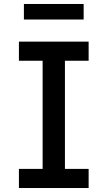

<svg xmlns="http://www.w3.org/2000/svg" viewBox="-20 -944 540 964"><path d="M75 0V-96H194V-639H75V-735H425V-639H306V-96H425V0ZM100 -846V-924H400V-846Z"/></svg>

Font: Iosevka Slab
Style: Bold
Weight: 700
Monospace: yes
Designer: Belleve Invis
Foundry: Belleve Invis
Version: Version 11.1.1; ttfautohint (v1.8.3)